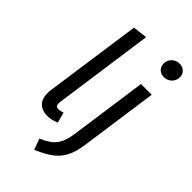

<svg xmlns="http://www.w3.org/2000/svg" viewBox="-296 -865 1165 1165"><g transform="rotate(45 286.5 -283.0)"><path d="M156.5 -739 249.5 -750.1 158.6 -103.7Q156.5 -82.6 161.6 -73.7Q166.6 -64.7 182.5 -64.7Q191.5 -64.7 200.4 -66.7Q209.4 -68.7 218.3 -72.6L237.3 -5Q217.3 4 199.2 8.1Q181.1 12.1 163.9 12.1Q111.7 12.1 85.6 -20.5Q59.5 -53.2 68.5 -118.3ZM252.7 213.1 226.5 143.4Q262.6 127.5 289.1 109Q315.6 90.5 333.1 58.5Q350.5 26.5 358.5 -29.4L428.5 -527.1H520.5L450.5 -29.5Q440.5 44.7 415.8 88.9Q391.2 133 351.5 160.6Q311.8 188.2 252.7 213.1ZM496.9 -654.6Q469.7 -654.6 453.6 -671.2Q437.5 -687.8 437.5 -712Q437.5 -741.2 457.7 -760.8Q477.8 -780.5 507 -780.5Q534.2 -780.5 550.3 -763.9Q566.4 -747.3 566.4 -723.1Q566.4 -693.9 546.3 -674.3Q526.1 -654.6 496.9 -654.6Z"/></g></svg>

Font: Fira Sans Variable
Style: Italic
Weight: 397
Italic angle: -8°
Designer: Carrois Corporate & Edenspiekermann AG
Foundry: Carrois Corporate GbR & Edenspiekermann AG
Version: Version 4.202